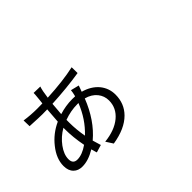

<svg xmlns="http://www.w3.org/2000/svg" viewBox="-97 -1211 1694 1694"><g transform="rotate(-45 750.0 -364.0)"><path d="M564.5 43.9 522.5 -21.5Q652.3 -35.2 728 -98.1Q803.7 -161.1 803.7 -254.9Q803.7 -311.5 768.6 -355.5Q731.4 -401.4 665 -418.9Q587.9 -221.7 451.2 -106.4Q463.9 -60.5 474.6 -28.3L403.3 -6.8Q401.4 -11.7 398.4 -22.5Q390.6 -46.9 387.7 -60.5Q301.8 -7.8 225.6 -7.8Q173.8 -7.8 143.6 -38.1Q110.4 -70.3 110.4 -129.9Q110.4 -220.7 181.6 -309.6Q249 -395.5 351.6 -442.4Q353.5 -482.4 360.4 -560.5Q361.3 -577.1 362.3 -585Q341.8 -584 303.7 -584Q264.6 -584 154.3 -589.8Q149.4 -589.8 147.5 -589.8L145.5 -663.1Q225.6 -651.4 304.7 -651.4Q347.7 -651.4 369.1 -652.3Q370.1 -664.1 373 -685.5Q376 -714.8 377 -726.6Q379.9 -750 379.9 -772.5L461.9 -770.5Q457 -758.8 451.2 -730.5L450.2 -727.5Q444.3 -697.3 438.5 -654.3Q637.7 -664.1 777.3 -695.3L778.3 -622.1Q621.1 -596.7 429.7 -586.9Q425.8 -549.8 419.9 -467.8Q502 -493.2 582 -493.2Q605.5 -493.2 617.2 -492.2L620.1 -501Q627.9 -532.2 629.9 -556.6L708 -537.1Q705.1 -530.3 697.3 -506.8Q691.4 -489.3 688.5 -483.4L687.5 -479.5Q777.3 -455.1 830.1 -393.6Q880.9 -332 880.9 -251Q880.9 -139.6 806.6 -64.5Q724.6 18.6 564.5 43.9ZM238.3 -83Q298.8 -83 371.1 -133.8Q348.6 -248 348.6 -352.5V-369.1Q277.3 -328.1 230.5 -264.2Q183.6 -200.2 183.6 -141.6Q183.6 -83 238.3 -83ZM433.6 -185.5Q540 -285.2 596.7 -429.7H581.1Q501 -429.7 417 -399.4Q417 -380.9 417 -361.3Q417 -280.3 433.6 -185.5Z"/></g></svg>

Font: Bpmf GenYo Gothic R
Style: R
Weight: 400
Foundry: But Ko
Version: Version 1.320